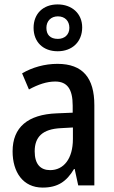

<svg xmlns="http://www.w3.org/2000/svg" viewBox="-20 -839 514 869"><path d="M241 -607C307 -607 352 -650 352 -715C352 -778 305 -819 241 -819C175 -819 132 -777 132 -713C132 -649 175 -607 241 -607ZM242 -663C207 -663 190 -682 190 -713C190 -744 211 -765 242 -765C274 -765 294 -744 294 -713C294 -682 272 -663 242 -663ZM240 -550C182 -550 126 -534 80 -507L111 -434C153 -457 192 -470 230 -470C284 -470 309 -436 309 -361V-329L237 -326C106 -321 37 -263 37 -154C37 -60 84 10 173 10C241 10 281 -17 315 -74H318L334 0H407V-363C407 -486 355 -550 240 -550ZM256 -259 310 -262V-210C310 -120 268 -69 207 -69C164 -69 137 -95 137 -154C137 -219 172 -255 256 -259Z"/></svg>

Font: Noto Sans Sinhala UI Condensed Medium
Style: Regular
Weight: 500
Width: 3
Designer: Jelle Bosma - Monotype Design Team
Foundry: Monotype Imaging Inc.
Version: Version 2.006